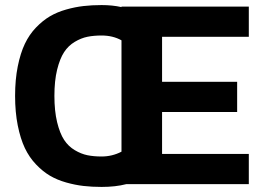

<svg xmlns="http://www.w3.org/2000/svg" viewBox="-20 -726 1090 757"><path d="M380.5 11Q342.5 11 309.5 7.2Q276.5 3.5 241 -6.5Q205.5 -16.5 177 -33.2Q148.5 -50 122 -77.8Q95.5 -105.5 78 -142.2Q60.5 -179 50 -231.5Q39.5 -284 39.5 -348Q39.5 -412 50 -464.2Q60.5 -516.5 78 -553.2Q95.5 -590 122 -617.5Q148.5 -645 177 -661.8Q205.5 -678.5 241 -688.5Q276.5 -698.5 309.5 -702.2Q342.5 -706 380.5 -706Q423.5 -706 459 -698V-700H961V-581H619V-403.5H915V-284.5H619V-119H961V0H478Q435.5 11 380.5 11ZM380.5 -109Q422.5 -109 459 -128V-567Q425 -586 380.5 -586Q349.5 -586 324.8 -581Q300 -576 274.8 -561Q249.5 -546 232.8 -520.5Q216 -495 205.2 -451.2Q194.5 -407.5 194.5 -348Q194.5 -288.5 205.2 -244.2Q216 -200 232.8 -174.5Q249.5 -149 274.8 -134Q300 -119 324.8 -114Q349.5 -109 380.5 -109Z"/></svg>

Font: League Mono Extended SemiBold
Style: Regular
Weight: 600
Width: 9
Designer: Tyler Finck
Foundry: The League of Moveable Type / Tyler Finck
Version: Version 2.210